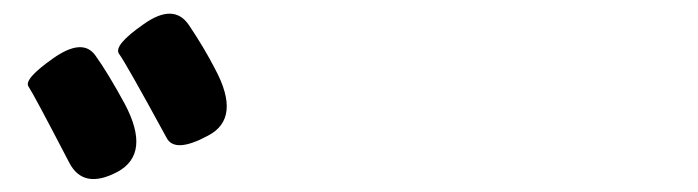

<svg xmlns="http://www.w3.org/2000/svg" viewBox="-20 -872 1040 286"><path d="M155 -616Q104 -589 83 -630Q30 -732 22.5 -743Q15 -754 59 -785Q103 -816 122 -789.5Q141 -763 166 -717Q205 -643 155 -616ZM290 -670Q240 -643 228 -667Q167 -779 157.5 -791.5Q148 -804 194 -836Q239 -868 261.5 -834.5Q284 -801 300 -770Q340 -696 290 -670Z"/></svg>

Font: Resource Han Rounded KR Heavy
Style: Regular
Weight: 900
Designer: Cyano Hao (round all glyphs); Ryoko NISHIZUKA 西塚涼子 (kana, bopomofo & ideographs); Paul D. Hunt (Latin, Greek & Cyrillic)
Foundry: Cyano Hao
Version: 0.990